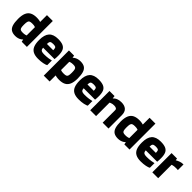

<svg xmlns="http://www.w3.org/2000/svg" viewBox="273 -1998 3483 3483"><g transform="rotate(45 2014.0 -256.5)"><path d="M498 -665V0H365L357 -46H348V-665ZM382 -165 402 -125Q375 -54 324.5 -22Q274 10 206 10Q141 10 101 -15.5Q61 -41 43 -97.5Q25 -154 25 -247Q25 -340 49.5 -396.5Q74 -453 123.5 -478.5Q173 -504 248 -504Q284 -504 316 -498.5Q348 -493 371 -481Q394 -469 403 -448L372 -343Q358 -352 337 -360.5Q316 -369 269 -369Q230 -369 209.5 -360Q189 -351 182 -325Q175 -299 175 -247Q175 -195 182 -170Q189 -145 207.5 -137Q226 -129 260 -129Q297 -129 321.5 -135.5Q346 -142 361 -151Q376 -160 382 -165Z M799 -376Q750 -376 733.5 -359.5Q717 -343 717 -295H878Q878 -299 878 -305.5Q878 -312 878 -317Q876 -354 860 -365Q844 -376 799 -376ZM993 -27Q972 -13 917 -1.5Q862 10 792 10Q712 10 662 -16.5Q612 -43 589 -99.5Q566 -156 566 -247Q566 -380 622 -442Q678 -504 799 -504Q881 -504 928 -482.5Q975 -461 994.5 -415Q1014 -369 1014 -293Q1014 -261 1013 -242Q1012 -223 1009 -198H717Q718 -168 728 -152.5Q738 -137 759.5 -131Q781 -125 816 -125Q875 -125 924 -132.5Q973 -140 993 -146Z M1083 152V-494H1215L1223 -448H1233V152ZM1199 -333 1179 -372Q1206 -443 1256.5 -473.5Q1307 -504 1375 -504Q1440 -504 1480 -478.5Q1520 -453 1538 -396.5Q1556 -340 1556 -247Q1556 -154 1531.5 -97.5Q1507 -41 1458 -15.5Q1409 10 1333 10Q1297 10 1265 4.5Q1233 -1 1210 -13.5Q1187 -26 1178 -46L1209 -155Q1223 -146 1244 -137.5Q1265 -129 1312 -129Q1352 -129 1372 -137.5Q1392 -146 1399 -171Q1406 -196 1406 -247Q1406 -299 1399 -325Q1392 -351 1373.5 -360Q1355 -369 1321 -369Q1285 -369 1260 -362.5Q1235 -356 1220 -347.5Q1205 -339 1199 -333Z M1839 -376Q1790 -376 1773.5 -359.5Q1757 -343 1757 -295H1918Q1918 -299 1918 -305.5Q1918 -312 1918 -317Q1916 -354 1900 -365Q1884 -376 1839 -376ZM2033 -27Q2012 -13 1957 -1.5Q1902 10 1832 10Q1752 10 1702 -16.5Q1652 -43 1629 -99.5Q1606 -156 1606 -247Q1606 -380 1662 -442Q1718 -504 1839 -504Q1921 -504 1968 -482.5Q2015 -461 2034.5 -415Q2054 -369 2054 -293Q2054 -261 2053 -242Q2052 -223 2049 -198H1757Q1758 -168 1768 -152.5Q1778 -137 1799.5 -131Q1821 -125 1856 -125Q1915 -125 1964 -132.5Q2013 -140 2033 -146Z M2123 0V-494H2253L2259 -442H2273V0ZM2245 -326V-423Q2283 -469 2324.5 -486.5Q2366 -504 2422 -504Q2504 -504 2548 -464Q2592 -424 2592 -342V0H2442V-322Q2442 -346 2422.5 -357.5Q2403 -369 2369 -369Q2324 -369 2291 -354.5Q2258 -340 2245 -326Z M3131 -665V0H2998L2990 -46H2981V-665ZM3015 -165 3035 -125Q3008 -54 2957.5 -22Q2907 10 2839 10Q2774 10 2734 -15.5Q2694 -41 2676 -97.5Q2658 -154 2658 -247Q2658 -340 2682.5 -396.5Q2707 -453 2756.5 -478.5Q2806 -504 2881 -504Q2917 -504 2949 -498.5Q2981 -493 3004 -481Q3027 -469 3036 -448L3005 -343Q2991 -352 2970 -360.5Q2949 -369 2902 -369Q2863 -369 2842.5 -360Q2822 -351 2815 -325Q2808 -299 2808 -247Q2808 -195 2815 -170Q2822 -145 2840.5 -137Q2859 -129 2893 -129Q2930 -129 2954.5 -135.5Q2979 -142 2994 -151Q3009 -160 3015 -165Z M3432 -376Q3383 -376 3366.5 -359.5Q3350 -343 3350 -295H3511Q3511 -299 3511 -305.5Q3511 -312 3511 -317Q3509 -354 3493 -365Q3477 -376 3432 -376ZM3626 -27Q3605 -13 3550 -1.5Q3495 10 3425 10Q3345 10 3295 -16.5Q3245 -43 3222 -99.5Q3199 -156 3199 -247Q3199 -380 3255 -442Q3311 -504 3432 -504Q3514 -504 3561 -482.5Q3608 -461 3627.5 -415Q3647 -369 3647 -293Q3647 -261 3646 -242Q3645 -223 3642 -198H3350Q3351 -168 3361 -152.5Q3371 -137 3392.5 -131Q3414 -125 3449 -125Q3508 -125 3557 -132.5Q3606 -140 3626 -146Z M3716 0V-494H3856L3866 -418V0ZM3838 -333V-456H3863Q3891 -473 3929 -487Q3967 -501 4007 -501Q4009 -501 4011 -501Q4013 -501 4015 -501V-356Q4007 -358 3996.5 -358.5Q3986 -359 3969 -359Q3911 -359 3880 -349Q3849 -339 3838 -333Z"/></g></svg>

Font: Blinker
Style: Regular
Weight: 400
Designer: Juergen Huber
Foundry: supertype
Version: 1.017